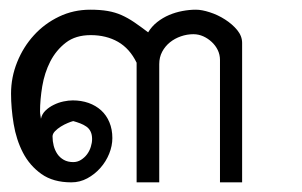

<svg xmlns="http://www.w3.org/2000/svg" viewBox="-20 -378 627 398"><path d="M168 -305.2Q136.7 -305.2 116.5 -289.6Q96.2 -273.9 84.2 -250.5Q72.3 -227.1 67.6 -199.2Q63 -171.4 63 -147Q63 -143.1 63.7 -139.4Q64.5 -135.7 64.9 -131.8Q66.9 -141.6 74.2 -148.7Q81.5 -155.8 91.3 -160.6Q101.1 -165.5 111.6 -167.7Q122.1 -169.9 130.9 -169.9Q148.4 -169.9 163.6 -164.6Q178.7 -159.2 189.7 -149.2Q200.7 -139.2 206.8 -124.5Q212.9 -109.9 212.9 -91.8Q212.9 -75.7 206.3 -59.3Q199.7 -43 188 -29.8Q176.3 -16.6 160.9 -8.3Q145.5 0 127.9 0Q90.3 0 65.9 -17.3Q41.5 -34.7 27.6 -61.5Q13.7 -88.4 8.3 -121.1Q2.9 -153.8 2.9 -184.1Q2.9 -217.8 15.6 -249.3Q28.3 -280.8 50.3 -304.9Q72.3 -329.1 102.3 -343.5Q132.3 -357.9 167 -357.9Q188 -357.9 203.4 -355.2Q218.8 -352.5 231.9 -346.7Q245.1 -340.8 258.1 -332Q271 -323.2 287.1 -311Q294.4 -323.2 305.9 -332.3Q317.4 -341.3 330.6 -346.9Q343.8 -352.5 358.2 -355.2Q372.6 -357.9 386.2 -357.9Q398.4 -357.9 415 -352.5Q431.6 -347.2 446.5 -337.6Q461.4 -328.1 471.7 -315.7Q481.9 -303.2 481.9 -289.1V0H436V-253.9Q436 -264.6 431.4 -274.2Q426.8 -283.7 418.9 -291Q411.1 -298.3 401.4 -302.7Q391.6 -307.1 380.9 -307.1Q367.7 -307.1 355 -302.7Q342.3 -298.3 332.3 -290.3Q322.3 -282.2 316.2 -270.8Q310.1 -259.3 310.1 -245.1V0H263.2V-248Q249 -277.3 224.6 -291.3Q200.2 -305.2 168 -305.2ZM131.8 -127Q127.4 -126 120.4 -123Q113.3 -120.1 106.2 -115.7Q99.1 -111.3 94 -106Q88.9 -100.6 88.9 -95.2Q88.9 -85.4 91.3 -75.9Q93.8 -66.4 98.9 -58.8Q104 -51.3 112.3 -46.6Q120.6 -42 131.8 -42Q140.6 -42 147.9 -46.6Q155.3 -51.3 160.4 -58.1Q165.5 -64.9 168.2 -73.5Q170.9 -82 170.9 -89.8Q170.9 -99.1 167.7 -105.5Q164.6 -111.8 158.9 -115.7Q153.3 -119.6 146.2 -122.3Q139.2 -125 131.8 -127Z"/></svg>

Font: Saysettha OT
Style: Regular
Weight: 400
Designer: John M. Durdin and Silvain Dupertuis
Foundry: Lao Script for Windows
Version: Version 2.000